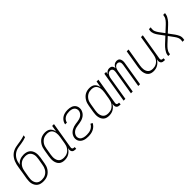

<svg xmlns="http://www.w3.org/2000/svg" viewBox="222 -1892 3057 3057"><g transform="rotate(-45 1750.0 -363.5)"><path d="M199 8Q171 8 144 2Q117 -4 96 -19Q75 -34 61 -56.5Q47 -79 40.5 -105Q34 -131 35 -159Q36 -187 40 -215L59 -326Q63 -353 67 -380Q71 -407 76 -434Q80 -462 86.5 -489Q93 -516 104 -542.5Q115 -569 131.5 -593.5Q148 -618 170 -637.5Q192 -657 219 -670Q246 -683 273.5 -689.5Q301 -696 328.5 -699.5Q356 -703 384 -708Q412 -713 439.5 -719.5Q467 -726 493 -735L487 -698Q458 -687 428.5 -680Q399 -673 369.5 -668.5Q340 -664 309.5 -659.5Q279 -655 250 -643.5Q221 -632 196.5 -610.5Q172 -589 155.5 -562.5Q139 -536 131 -506.5Q123 -477 118 -447L117 -445Q131 -463 149 -478Q167 -493 187.5 -502Q208 -511 230.5 -515Q253 -519 274 -519Q302 -519 328.5 -512.5Q355 -506 376.5 -491Q398 -476 411.5 -453.5Q425 -431 431 -405Q437 -379 436.5 -351Q436 -323 432 -295L413 -185Q409 -159 401 -134.5Q393 -110 378.5 -87Q364 -64 344 -45Q324 -26 300 -14Q276 -2 250 3Q224 8 199 8ZM201 -29Q221 -29 242 -33Q263 -37 282.5 -47.5Q302 -58 318.5 -74.5Q335 -91 346 -110Q357 -129 363.5 -149.5Q370 -170 373 -191L392 -301Q395 -324 396.5 -346Q398 -368 393.5 -389Q389 -410 379 -428Q369 -446 353 -459Q337 -472 316 -477Q295 -482 272 -482Q252 -482 230.5 -478Q209 -474 189.5 -463.5Q170 -453 153.5 -437Q137 -421 126 -402Q115 -383 108.5 -362.5Q102 -342 99 -322L80 -209Q77 -187 75.5 -165Q74 -143 78.5 -122Q83 -101 93 -82.5Q103 -64 119 -51.5Q135 -39 156.5 -34Q178 -29 201 -29Z M678 8Q651 8 626 1Q601 -6 582.5 -22.5Q564 -39 553 -61.5Q542 -84 537.5 -109.5Q533 -135 534.5 -162Q536 -189 540 -215L560 -335Q564 -360 571.5 -384Q579 -408 592.5 -430.5Q606 -453 624.5 -472.5Q643 -492 666 -504.5Q689 -517 714 -522.5Q739 -528 763 -528Q790 -528 815 -521Q840 -514 858 -497.5Q876 -481 887 -458Q898 -435 902 -410L920 -520H961L886 -71Q885 -62 886 -54Q887 -46 892 -40Q897 -34 905.5 -31.5Q914 -29 922 -29H935L934 8H915Q899 8 884 3.5Q869 -1 859 -12Q849 -23 846 -39Q843 -55 845 -71L849 -94Q837 -71 818.5 -51Q800 -31 776.5 -17Q753 -3 727.5 2.5Q702 8 678 8ZM697 -29Q717 -29 737.5 -33Q758 -37 777 -47.5Q796 -58 811.5 -73.5Q827 -89 838.5 -107.5Q850 -126 855.5 -146.5Q861 -167 865 -187L885 -307Q888 -329 889 -351Q890 -373 886.5 -394Q883 -415 874.5 -434Q866 -453 850 -466.5Q834 -480 813.5 -485.5Q793 -491 770 -491Q750 -491 729 -486.5Q708 -482 689 -471.5Q670 -461 654 -445Q638 -429 626.5 -410Q615 -391 609.5 -370.5Q604 -350 600 -329L580 -209Q577 -187 576 -165.5Q575 -144 579 -123Q583 -102 592 -83.5Q601 -65 617 -52Q633 -39 654 -34Q675 -29 697 -29Z M1211 8Q1188 8 1165 5.5Q1142 3 1121.5 -4Q1101 -11 1083 -23.5Q1065 -36 1053 -54Q1041 -72 1036.5 -94Q1032 -116 1036 -140Q1040 -162 1051 -183Q1062 -204 1079.5 -220.5Q1097 -237 1118.5 -248.5Q1140 -260 1162 -267Q1184 -274 1206 -277Q1228 -280 1250.5 -283Q1273 -286 1295.5 -292Q1318 -298 1338 -311Q1358 -324 1372.5 -344Q1387 -364 1391 -386Q1395 -410 1386.5 -432Q1378 -454 1360.5 -467.5Q1343 -481 1320 -486Q1297 -491 1273 -491Q1250 -491 1226 -486.5Q1202 -482 1180 -469.5Q1158 -457 1142.5 -436Q1127 -415 1124 -392L1123 -391H1083L1084 -392Q1087 -413 1096.5 -432.5Q1106 -452 1120.5 -468.5Q1135 -485 1153.5 -497Q1172 -509 1192 -516Q1212 -523 1232.5 -525.5Q1253 -528 1273 -528Q1295 -528 1316 -525Q1337 -522 1356.5 -514.5Q1376 -507 1391.5 -494Q1407 -481 1417 -463Q1427 -445 1430 -424Q1433 -403 1430 -381Q1426 -359 1415 -338Q1404 -317 1387 -300Q1370 -283 1348.5 -271.5Q1327 -260 1305 -253.5Q1283 -247 1260 -243.5Q1237 -240 1215 -237Q1193 -234 1170.5 -228Q1148 -222 1128 -209Q1108 -196 1093.5 -176Q1079 -156 1075 -134Q1072 -117 1076.5 -100.5Q1081 -84 1090 -71Q1099 -58 1113.5 -50Q1128 -42 1144 -37Q1160 -32 1177.5 -30.5Q1195 -29 1212 -29Q1235 -29 1258.5 -32.5Q1282 -36 1304.5 -46Q1327 -56 1346 -73.5Q1365 -91 1375 -113L1409 -98Q1397 -71 1374.5 -49.5Q1352 -28 1325 -15Q1298 -2 1268.5 3Q1239 8 1211 8Z M1678 8Q1651 8 1626 1Q1601 -6 1582.5 -22.5Q1564 -39 1553 -61.5Q1542 -84 1537.5 -109.5Q1533 -135 1534.5 -162Q1536 -189 1540 -215L1560 -335Q1564 -360 1571.5 -384Q1579 -408 1592.5 -430.5Q1606 -453 1624.5 -472.5Q1643 -492 1666 -504.5Q1689 -517 1714 -522.5Q1739 -528 1763 -528Q1790 -528 1815 -521Q1840 -514 1858 -497.5Q1876 -481 1887 -458Q1898 -435 1902 -410L1920 -520H1961L1886 -71Q1885 -62 1886 -54Q1887 -46 1892 -40Q1897 -34 1905.5 -31.5Q1914 -29 1922 -29H1935L1934 8H1915Q1899 8 1884 3.5Q1869 -1 1859 -12Q1849 -23 1846 -39Q1843 -55 1845 -71L1849 -94Q1837 -71 1818.5 -51Q1800 -31 1776.5 -17Q1753 -3 1727.5 2.5Q1702 8 1678 8ZM1697 -29Q1717 -29 1737.5 -33Q1758 -37 1777 -47.5Q1796 -58 1811.5 -73.5Q1827 -89 1838.5 -107.5Q1850 -126 1855.5 -146.5Q1861 -167 1865 -187L1885 -307Q1888 -329 1889 -351Q1890 -373 1886.5 -394Q1883 -415 1874.5 -434Q1866 -453 1850 -466.5Q1834 -480 1813.5 -485.5Q1793 -491 1770 -491Q1750 -491 1729 -486.5Q1708 -482 1689 -471.5Q1670 -461 1654 -445Q1638 -429 1626.5 -410Q1615 -391 1609.5 -370.5Q1604 -350 1600 -329L1580 -209Q1577 -187 1576 -165.5Q1575 -144 1579 -123Q1583 -102 1592 -83.5Q1601 -65 1617 -52Q1633 -39 1654 -34Q1675 -29 1697 -29Z M2009 0 2095 -520H2135L2128 -477Q2135 -488 2144 -498Q2153 -508 2164 -515Q2175 -522 2187.5 -525Q2200 -528 2212 -528Q2226 -528 2240 -523.5Q2254 -519 2263 -509Q2272 -499 2277 -486Q2282 -473 2284 -458Q2290 -473 2298.5 -486Q2307 -499 2319.5 -508.5Q2332 -518 2347 -523Q2362 -528 2376 -528Q2391 -528 2404.5 -523.5Q2418 -519 2427 -509.5Q2436 -500 2441 -487Q2446 -474 2448 -460Q2450 -446 2449 -431.5Q2448 -417 2445 -403L2379 0H2339L2407 -410Q2409 -424 2408.5 -438.5Q2408 -453 2402.5 -465Q2397 -477 2384.5 -484Q2372 -491 2358 -491Q2347 -491 2336.5 -487.5Q2326 -484 2317 -476.5Q2308 -469 2301.5 -459Q2295 -449 2291 -438.5Q2287 -428 2284 -417.5Q2281 -407 2279 -396L2214 0H2174L2242 -410Q2244 -424 2243.5 -438.5Q2243 -453 2237.5 -465Q2232 -477 2220 -484Q2208 -491 2193 -491Q2182 -491 2171.5 -487.5Q2161 -484 2152 -476.5Q2143 -469 2137 -459Q2131 -449 2126.5 -438.5Q2122 -428 2119 -417.5Q2116 -407 2114 -396L2049 0Z M2681 8Q2655 8 2630.5 1Q2606 -6 2587.5 -23Q2569 -40 2559 -63Q2549 -86 2545 -111Q2541 -136 2542.5 -162.5Q2544 -189 2548 -215L2599 -520H2640L2588 -209Q2585 -188 2584 -166Q2583 -144 2586.5 -123.5Q2590 -103 2599 -84.5Q2608 -66 2622.5 -53Q2637 -40 2658 -34.5Q2679 -29 2701 -29Q2721 -29 2741 -33.5Q2761 -38 2779.5 -48.5Q2798 -59 2813.5 -74.5Q2829 -90 2839.5 -108.5Q2850 -127 2855.5 -147Q2861 -167 2865 -187L2920 -520H2961L2886 -71Q2885 -62 2886 -54Q2887 -46 2892 -40Q2897 -34 2905.5 -31.5Q2914 -29 2922 -29H2935L2934 8H2915Q2899 8 2884 3.5Q2869 -1 2859 -12Q2849 -23 2846 -39Q2843 -55 2845 -71L2849 -93Q2837 -70 2819 -50.5Q2801 -31 2778.5 -17.5Q2756 -4 2731 2Q2706 8 2681 8Z M3013 0 3017 -26Q3020 -46 3030 -65Q3040 -84 3052 -101.5Q3064 -119 3078.5 -135.5Q3093 -152 3109 -167L3211 -262L3142 -356Q3131 -371 3121.5 -386.5Q3112 -402 3105 -419Q3098 -436 3094.5 -455Q3091 -474 3094 -494L3099 -520H3140L3135 -494Q3133 -477 3135 -461Q3137 -445 3143.5 -431Q3150 -417 3157.5 -403.5Q3165 -390 3174 -378L3240 -289L3338 -380Q3351 -392 3363 -405Q3375 -418 3386 -432Q3397 -446 3405 -462Q3413 -478 3415 -494L3420 -520H3461L3456 -494Q3453 -474 3443.5 -455Q3434 -436 3421.5 -418.5Q3409 -401 3395 -384.5Q3381 -368 3364 -353L3262 -258L3332 -164Q3342 -149 3351.5 -133.5Q3361 -118 3368.5 -101Q3376 -84 3379 -65Q3382 -46 3379 -26L3375 0H3334L3338 -26Q3341 -43 3338.5 -59Q3336 -75 3330 -89Q3324 -103 3316 -116.5Q3308 -130 3299 -142L3234 -231L3136 -140Q3123 -128 3111 -115Q3099 -102 3088 -88Q3077 -74 3069 -58Q3061 -42 3058 -26L3054 0Z"/></g></svg>

Font: Iosevka Curly Extralight
Style: Italic
Weight: 200
Italic angle: -9°
Monospace: yes
Designer: Belleve Invis
Foundry: Belleve Invis
Version: Version 22.1.2; ttfautohint (v1.8.4)